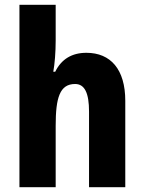

<svg xmlns="http://www.w3.org/2000/svg" viewBox="-20 -780 601 800"><path d="M212 -611V-760H61V0H212V-256C212 -373 229 -430 293 -430C333 -430 351 -392 351 -315V0H502V-360C502 -491 441 -560 340 -560C280 -560 236 -534 210 -481H202C208 -513 212 -563 212 -611Z"/></svg>

Font: Noto Sans Gujarati Condensed ExtraBold
Style: Regular
Weight: 800
Width: 3
Designer: Jelle Bosma - Monotype Design Team, Universal Thirst
Foundry: Monotype Imaging Inc.
Version: Version 2.106